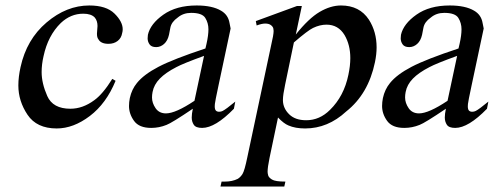

<svg xmlns="http://www.w3.org/2000/svg" viewBox="-20 -467 1809 701"><path d="M402 -172Q368 -89 308 -43.5Q248 2 187 2Q114 2 80.5 -48Q47 -98 47 -155Q47 -186 55 -222Q77 -323 150 -385Q223 -447 306 -447Q368 -447 398 -417.5Q428 -388 428 -360Q428 -353 426 -346Q423 -328 409.5 -317.5Q396 -307 376 -307Q348 -307 339 -324Q334 -330 334 -344Q334 -351 335 -358.5Q336 -366 336 -372Q336 -391 326 -403Q313 -417 284 -417Q238 -417 202 -383Q155 -337 139 -262Q132 -232 132 -204Q132 -163 152.5 -116.5Q173 -70 237 -70Q282 -70 324 -101Q355 -123 390 -179Z M684 -70Q607 -18 588 -11Q561 0 532 0Q488 0 469.5 -25.5Q451 -51 451 -80Q451 -94 454 -109Q461 -141 480 -164Q505 -195 558.5 -223Q612 -251 730 -290L734 -307Q741 -338 741 -360Q741 -383 729.5 -401.5Q718 -420 678 -420Q649 -420 629 -403Q606 -387 602 -366L597 -340Q592 -318 579 -306.5Q566 -295 550 -295Q533 -295 526 -305Q519 -315 519 -327Q519 -333 520 -340Q529 -380 576.5 -413.5Q624 -447 698 -447Q755 -447 787 -428Q813 -413 818 -383L822 -363L778 -156Q765 -95 764.5 -87.5Q764 -80 764 -79Q764 -68 768 -63.5Q772 -59 780 -59Q787 -59 793 -62Q805 -68 839 -96L834 -70Q766 0 718 0Q695 0 687.5 -11.5Q680 -23 680 -38Q680 -51 684 -70ZM690 -99 725 -263Q648 -235 624 -222Q585 -202 563.5 -180Q542 -158 537 -131Q535 -121 535 -111Q535 -91 548 -72Q561 -53 586 -53Q621 -53 690 -99Z M914 -390 1064 -445H1082L1060 -341Q1107 -400 1147 -423.5Q1187 -447 1225 -447Q1293 -447 1327 -395Q1355 -351 1355 -294Q1355 -269 1349 -240Q1325 -124 1244 -60Q1177 2 1094 2Q1058 2 1033 -9Q1016 -16 995 -38L964 110Q957 144 957 160Q957 165 959 173Q961 181 973 188.5Q985 196 1022 196L1018 214H785L789 196H801Q828 196 848 186Q858 180 865.5 168Q873 156 883 107L970 -302Q979 -340 979 -354Q979 -356 978 -362.5Q977 -369 969.5 -375Q962 -381 948 -381Q936 -381 917 -374ZM1053 -312 1021 -158Q1013 -120 1013 -103Q1013 -101 1013 -99Q1014 -71 1036 -49.5Q1058 -28 1098 -28Q1147 -28 1185 -66Q1236 -116 1252 -194Q1259 -227 1259 -255Q1259 -303 1238 -339Q1215 -377 1172 -377Q1148 -377 1123 -365Q1104 -356 1053 -312Z M1608 -70Q1531 -18 1512 -11Q1485 0 1456 0Q1412 0 1393.5 -25.5Q1375 -51 1375 -80Q1375 -94 1378 -109Q1385 -141 1404 -164Q1429 -195 1482.5 -223Q1536 -251 1654 -290L1658 -307Q1665 -338 1665 -360Q1665 -383 1653.5 -401.5Q1642 -420 1602 -420Q1573 -420 1553 -403Q1530 -387 1526 -366L1521 -340Q1516 -318 1503 -306.5Q1490 -295 1474 -295Q1457 -295 1450 -305Q1443 -315 1443 -327Q1443 -333 1444 -340Q1453 -380 1500.5 -413.5Q1548 -447 1622 -447Q1679 -447 1711 -428Q1737 -413 1742 -383L1746 -363L1702 -156Q1689 -95 1688.5 -87.5Q1688 -80 1688 -79Q1688 -68 1692 -63.5Q1696 -59 1704 -59Q1711 -59 1717 -62Q1729 -68 1763 -96L1758 -70Q1690 0 1642 0Q1619 0 1611.5 -11.5Q1604 -23 1604 -38Q1604 -51 1608 -70ZM1614 -99 1649 -263Q1572 -235 1548 -222Q1509 -202 1487.5 -180Q1466 -158 1461 -131Q1459 -121 1459 -111Q1459 -91 1472 -72Q1485 -53 1510 -53Q1545 -53 1614 -99Z"/></svg>

Font: New Athena Unicode
Style: Italic
Weight: 400
Designer: J. Rusten 1997; rev. by R. Hancock 2001, 2002, rev. by D. Mastronarde 2002-2019
Foundry: Society for Classical Studies (formerly American Philological Association)
Version: Version 5.008